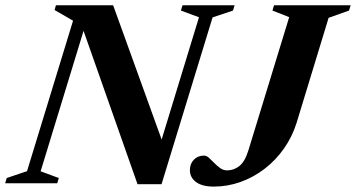

<svg xmlns="http://www.w3.org/2000/svg" viewBox="-48 -695 1350 728"><path d="M579.5 -125.5 541.5 -89.5 706.5 -629.5 638 -655 644 -675H841.5L835.5 -655L758 -629L564.5 3.5H473.5L257 -611.5L281.5 -619.5L106 -45.5L175 -20L169 0H-28.5L-22.5 -20L54.5 -46L229 -616.5L159 -657L164 -675H381ZM1076.5 -229Q1060 -176.5 1029 -132.2Q998 -88 956 -55.5Q914 -23 864.5 -5.2Q815 12.5 762.5 12.5Q718.5 12.5 695.2 -4.8Q672 -22 672 -50Q672 -74 687 -89.5Q702 -105 725.5 -105Q735 -105 744.5 -96.5Q754 -88 764.5 -77Q775 -66 787 -57.5Q799 -49 813 -49Q839 -49 860 -65.8Q881 -82.5 894.5 -127L1048.5 -630L985 -655L991 -675H1281.5L1275.5 -655L1198 -627.5Z"/></svg>

Font: Newsreader 24pt
Style: Bold Italic
Weight: 700
Italic angle: -17°
Designer: Hugues Gentile
Foundry: Production Type
Version: Version 1.003